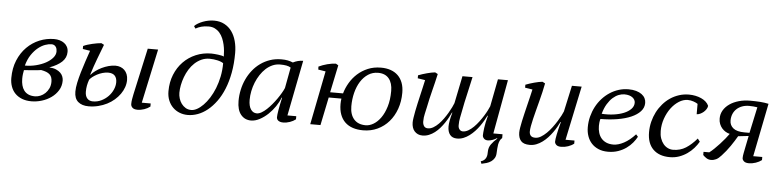

<svg xmlns="http://www.w3.org/2000/svg" viewBox="-48 -924 5513 1353"><g transform="rotate(5 2708.5 -247.5)"><path d="M409.7 -357.9Q409.7 -316.9 378.9 -287.8Q348.1 -258.8 291 -238.3Q319.8 -236.8 339.4 -228.3Q358.9 -219.7 370.8 -207.8Q382.8 -195.8 387.9 -181.4Q393.1 -167 393.1 -153.3Q393.1 -115.2 374.3 -84.7Q355.5 -54.2 325.7 -33Q295.9 -11.7 259 -0.5Q222.2 10.7 186 10.7Q147.9 10.7 118.9 -0.7Q89.8 -12.2 70.3 -32.2Q50.8 -52.2 40.8 -80.1Q30.8 -107.9 30.8 -140.6Q30.8 -210.4 54 -266.1Q77.1 -321.8 116 -360.6Q154.8 -399.4 204.6 -419.9Q254.4 -440.4 308.1 -440.4Q328.6 -440.4 347.2 -435.1Q365.7 -429.7 379.6 -419.4Q393.6 -409.2 401.6 -393.8Q409.7 -378.4 409.7 -357.9ZM314.9 -138.7Q314.9 -155.8 310.5 -168.5Q306.2 -181.2 296.6 -190.2Q287.1 -199.2 272 -205.1Q256.8 -210.9 235.8 -214.8Q226.6 -212.9 210.7 -211.4Q194.8 -210 177.5 -208.5Q160.2 -207 143.3 -205.8Q126.5 -204.6 114.7 -203.6Q112.3 -192.4 110.1 -176.3Q107.9 -160.2 107.9 -142.1Q107.9 -117.7 113.3 -96.4Q118.7 -75.2 130.4 -59.6Q142.1 -43.9 161.1 -35.2Q180.2 -26.4 207.5 -26.4Q226.6 -26.4 245.6 -34.2Q264.6 -42 280 -56.6Q295.4 -71.3 305.2 -92Q314.9 -112.8 314.9 -138.7ZM292.5 -402.3Q272.9 -402.3 248 -393.6Q223.1 -384.8 198.5 -365Q173.8 -345.2 152.3 -313.7Q130.9 -282.2 118.2 -236.3Q158.2 -235.8 196.8 -245.6Q235.4 -255.4 265.4 -271.7Q295.4 -288.1 313.7 -309.6Q332 -331.1 332 -354.5Q332 -363.3 330.1 -371.8Q328.1 -380.4 323.2 -387.2Q318.4 -394 310.8 -398.2Q303.2 -402.3 292.5 -402.3Z M1043.9 -430.2 961.9 -47.4H1024.9V-25.4Q1016.1 -18.6 1005.6 -12.9Q995.1 -7.3 983.4 -3.4Q971.7 0.5 959.7 2.7Q947.8 4.9 936.5 4.9Q911.1 4.9 899.9 -6.1Q888.7 -17.1 888.7 -31.7Q888.7 -49.3 891.6 -65.7Q894.5 -82 898.4 -101.6L970.7 -430.2ZM578.1 -176.3Q569.8 -152.8 566.2 -133.1Q562.5 -113.3 562.5 -90.3Q562.5 -60.5 576.9 -43.5Q591.3 -26.4 617.7 -26.4Q649.9 -26.4 677.7 -40Q705.6 -53.7 726.1 -75Q746.6 -96.2 758.3 -122.6Q770 -148.9 770 -174.8Q770 -205.1 754.6 -221.4Q739.3 -237.8 707.5 -237.8Q688.5 -237.8 668.2 -231.9Q647.9 -226.1 630.4 -216.8Q612.8 -207.5 598.9 -196.8Q585 -186 578.1 -176.3ZM585.4 -212.4Q597.2 -226.6 616.2 -240.7Q635.3 -254.9 658.4 -266.1Q681.6 -277.3 706.8 -284.2Q731.9 -291 755.4 -291Q773.9 -291 790.3 -284.9Q806.6 -278.8 818.6 -267.1Q830.6 -255.4 837.6 -238Q844.7 -220.7 844.7 -197.8Q844.7 -171.9 835.9 -146.5Q827.1 -121.1 810.8 -97.9Q794.4 -74.7 771.5 -54.7Q748.5 -34.7 720.2 -20.3Q691.9 -5.9 658.9 2.4Q626 10.7 589.8 10.7Q543.5 10.7 516.1 -12.5Q488.8 -35.6 488.8 -84.5Q488.8 -112.3 496.3 -147.7Q503.9 -183.1 515.4 -222.4Q526.9 -261.7 540.5 -302Q554.2 -342.3 566.9 -379.9L515.1 -388.2V-409.2Q527.8 -415.5 544.4 -420.7Q561 -425.8 578.6 -429.9Q596.2 -434.1 612.8 -436.8Q629.4 -439.5 642.1 -440.4L661.1 -430.2Q650.9 -402.8 640.9 -377.2Q630.9 -351.6 621.1 -325.2Q611.3 -298.8 601.6 -271Q591.8 -243.2 582.5 -212.4Z M1142.1 -144.5Q1142.1 -208 1163.6 -261.5Q1185.1 -314.9 1222.7 -353.5Q1260.3 -392.1 1311 -413.6Q1361.8 -435.1 1420.4 -435.1Q1428.2 -435.1 1441.2 -434.1Q1454.1 -433.1 1467.8 -431.4Q1481.4 -429.7 1492.9 -427.2Q1504.4 -424.8 1509.3 -421.4Q1509.3 -439.5 1507.3 -461.4Q1505.4 -483.4 1500.2 -505.9Q1495.1 -528.3 1486.1 -549.6Q1477.1 -570.8 1463.1 -587.2Q1449.2 -603.5 1429.9 -613.5Q1410.6 -623.5 1384.8 -623.5Q1369.1 -623.5 1356.4 -621.8Q1343.8 -620.1 1332.8 -617.2Q1321.8 -614.3 1312.3 -610.1Q1302.7 -606 1293 -600.6L1281.7 -617.2Q1291 -627.4 1306.6 -636.7Q1322.3 -646 1340.8 -653.1Q1359.4 -660.2 1379.6 -664.1Q1399.9 -668 1419.4 -668Q1461.4 -668 1492.9 -651.1Q1524.4 -634.3 1545.2 -605.2Q1565.9 -576.2 1576.4 -537.1Q1586.9 -498 1586.9 -453.1Q1586.9 -377.4 1575 -313.5Q1563 -249.5 1542 -198Q1521 -146.5 1492.4 -107.4Q1463.9 -68.4 1431.2 -42Q1398.4 -15.6 1362.8 -2.4Q1327.1 10.7 1292 10.7Q1261.2 10.7 1234.1 0.2Q1207 -10.3 1186.5 -30.3Q1166 -50.3 1154.1 -79.1Q1142.1 -107.9 1142.1 -144.5ZM1411.6 -397.5Q1380.4 -397.5 1354 -385.5Q1327.6 -373.5 1306.2 -353.5Q1284.7 -333.5 1268.6 -307.4Q1252.4 -281.2 1241.7 -252.4Q1231 -223.6 1225.3 -194.6Q1219.7 -165.5 1219.7 -140.1Q1219.7 -120.6 1225.8 -100.3Q1231.9 -80.1 1243.9 -63.7Q1255.9 -47.4 1273.2 -36.9Q1290.5 -26.4 1313.5 -26.4Q1332.5 -26.4 1354.2 -38.3Q1376 -50.3 1397.7 -72.3Q1419.4 -94.2 1439.5 -125.7Q1459.5 -157.2 1474.9 -195.8Q1490.2 -234.4 1499.5 -279.5Q1508.8 -324.7 1508.8 -374.5Q1502 -379.4 1491.2 -383.8Q1480.5 -388.2 1467.3 -391.1Q1454.1 -394 1439.7 -395.8Q1425.3 -397.5 1411.6 -397.5Z M1775.4 -43Q1791 -43 1808.8 -53.2Q1826.7 -63.5 1844.7 -80.3Q1862.8 -97.2 1880.4 -118.2Q1897.9 -139.2 1913.1 -160.9Q1928.2 -182.6 1939.9 -202.9Q1951.7 -223.1 1958 -238.3L1985.4 -385.3Q1972.7 -393.6 1954.1 -397Q1935.5 -400.4 1910.2 -400.4Q1881.3 -400.4 1856 -389.2Q1830.6 -377.9 1809.3 -358.4Q1788.1 -338.9 1771 -312.7Q1753.9 -286.6 1741.9 -257.1Q1730 -227.5 1723.6 -195.8Q1717.3 -164.1 1717.3 -133.8Q1717.3 -89.8 1733.2 -66.4Q1749 -43 1775.4 -43ZM1940.4 -168.5Q1929.2 -137.7 1907.7 -106Q1886.2 -74.2 1858.9 -48.3Q1831.5 -22.5 1800.3 -5.9Q1769 10.7 1739.3 10.7Q1694.8 10.7 1667.5 -22.5Q1640.1 -55.7 1640.1 -119.6Q1640.1 -159.7 1648.7 -199Q1657.2 -238.3 1673.6 -273.4Q1689.9 -308.6 1713.9 -338.6Q1737.8 -368.7 1768.6 -390.6Q1799.3 -412.6 1836.2 -425Q1873 -437.5 1916 -437.5Q1941.9 -437.5 1960.4 -433.8Q1979 -430.2 1997.6 -422.4Q2032.7 -440.4 2069.3 -440.4L1992.2 -47.4H2054.7V-25.4Q2037.6 -11.7 2013.7 -3.4Q1989.7 4.9 1966.3 4.9Q1953.6 4.9 1944.8 2Q1936 -1 1930.4 -5.6Q1924.8 -10.3 1922.4 -16.4Q1919.9 -22.5 1919.9 -28.3Q1919.9 -61 1943.8 -168.5Z M2357.9 -160.2Q2357.9 -178.7 2360.8 -198.7H2271L2230 0H2157.7L2232.9 -379.9L2180.7 -388.2L2179.7 -409.2Q2191.9 -415.5 2207.8 -421.1Q2223.6 -426.8 2240.2 -431.2Q2256.8 -435.5 2272.9 -438Q2289.1 -440.4 2301.3 -440.4L2318.4 -430.2L2277.8 -236.3H2369.1Q2379.9 -274.9 2401.4 -311.5Q2422.9 -348.1 2454.3 -376.7Q2485.8 -405.3 2527.6 -422.9Q2569.3 -440.4 2620.6 -440.4Q2658.2 -440.4 2688.5 -429.9Q2718.8 -419.4 2740.2 -398.7Q2761.7 -377.9 2773.2 -347.4Q2784.7 -316.9 2784.7 -276.9Q2784.7 -215.3 2766.1 -162.8Q2747.6 -110.4 2714.1 -71.8Q2680.7 -33.2 2634 -11.2Q2587.4 10.7 2531.7 10.7Q2491.2 10.7 2459 0Q2426.8 -10.7 2404.3 -32.2Q2381.8 -53.7 2369.9 -85.7Q2357.9 -117.7 2357.9 -160.2ZM2603 -402.3Q2564 -402.3 2532.7 -381.8Q2501.5 -361.3 2479.7 -326.7Q2458 -292 2446.5 -246.6Q2435.1 -201.2 2435.1 -151.4Q2435.1 -92.8 2464.1 -59.6Q2493.2 -26.4 2547.4 -26.4Q2574.2 -26.4 2602.3 -43Q2630.4 -59.6 2653.3 -91.8Q2676.3 -124 2690.9 -171.9Q2705.6 -219.7 2705.6 -282.7Q2705.6 -338.9 2679.4 -370.6Q2653.3 -402.3 2603 -402.3Z M3513.7 -47.4V-20.5Q3502.9 -11.7 3497.3 0.7Q3491.7 13.2 3489 27.3Q3486.3 41.5 3485.6 56.4Q3484.9 71.3 3483.9 85.9Q3483.4 108.9 3474.4 124Q3465.3 139.2 3451.2 148.9Q3437 158.7 3419.4 164.1Q3401.9 169.4 3383.8 172.9L3377.4 155.8Q3393.6 151.4 3402.3 142.8Q3411.1 134.3 3415.3 124.3Q3419.4 114.3 3420.4 103.8Q3421.4 93.3 3421.4 84.5Q3421.4 54.7 3438 31.5Q3454.6 8.3 3480 -13.7L3477.5 -16.6Q3471.7 -12.7 3464.1 -8.8Q3456.5 -4.9 3448.2 -2Q3439.9 1 3431.2 2.9Q3422.4 4.9 3414.6 4.9Q3396 4.9 3386.2 -5.6Q3376.5 -16.1 3376.5 -27.8Q3376.5 -43.5 3381.1 -79.8Q3385.7 -116.2 3399.9 -168.5H3396.5Q3389.2 -152.8 3377.9 -133.3Q3366.7 -113.8 3352.5 -93.8Q3338.4 -73.7 3320.8 -54.9Q3303.2 -36.1 3283.7 -21.5Q3264.2 -6.8 3242.2 2Q3220.2 10.7 3196.8 10.7Q3163.6 10.7 3146.7 -10.5Q3129.9 -31.7 3129.9 -68.8Q3129.9 -85.9 3134.3 -110.6Q3138.7 -135.3 3148.4 -168.5H3145.5Q3138.2 -152.8 3127.7 -133.3Q3117.2 -113.8 3103.8 -93.8Q3090.3 -73.7 3074 -54.9Q3057.6 -36.1 3038.6 -21.5Q3019.5 -6.8 2997.8 2Q2976.1 10.7 2951.7 10.7Q2934.1 10.7 2919.9 4.4Q2905.8 -2 2895.8 -13.2Q2885.7 -24.4 2880.6 -40.3Q2875.5 -56.2 2875.5 -75.2Q2875.5 -87.9 2878.7 -108.6Q2881.8 -129.4 2886.7 -155Q2891.6 -180.7 2898.2 -209.7Q2904.8 -238.8 2911.6 -268.3Q2918.5 -297.9 2925 -326.4Q2931.6 -355 2937 -379.9L2884.3 -388.2V-409.2Q2897.9 -414.6 2913.8 -419.7Q2929.7 -424.8 2945.6 -429Q2961.4 -433.1 2976.3 -436.3Q2991.2 -439.5 3002.9 -440.4L3022 -430.2Q3015.1 -397.9 3007.8 -368.4Q3000.5 -338.9 2993.2 -309.8Q2985.8 -280.8 2979 -251.2Q2972.2 -221.7 2965.8 -189.5Q2961.9 -168.9 2955.6 -143.6Q2949.2 -118.2 2949.2 -88.4Q2949.2 -69.8 2958 -56.4Q2966.8 -43 2986.3 -43Q3005.4 -43 3024.4 -54.2Q3043.5 -65.4 3061.3 -83.5Q3079.1 -101.6 3094.7 -123.5Q3110.4 -145.5 3122.8 -167Q3135.3 -188.5 3144.3 -207Q3153.3 -225.6 3157.2 -236.3L3196.8 -430.2H3268.1Q3254.9 -366.2 3240.7 -307.4Q3226.6 -248.5 3214.8 -184.6Q3210.9 -164.1 3205.6 -138.7Q3200.2 -113.3 3200.2 -83.5Q3200.2 -64.9 3209.7 -54Q3219.2 -43 3232.9 -43Q3252 -43 3271.5 -54.2Q3291 -65.4 3309.3 -83.5Q3327.6 -101.6 3344 -123.5Q3360.4 -145.5 3373.8 -167Q3387.2 -188.5 3396.5 -207Q3405.8 -225.6 3410.2 -236.3L3447.8 -430.2H3518.6L3448.7 -47.4Z M4022.9 -47.4V-25.4Q4005.9 -11.7 3981.4 -3.4Q3957 4.9 3933.6 4.9Q3908.7 4.9 3897.9 -5.6Q3887.2 -16.1 3887.2 -27.8Q3887.2 -43.5 3894.5 -79.8Q3901.9 -116.2 3916 -168.5H3912.6Q3905.3 -152.8 3894.3 -133.3Q3883.3 -113.8 3868.9 -93.8Q3854.5 -73.7 3837.2 -54.9Q3819.8 -36.1 3799.8 -21.5Q3779.8 -6.8 3757.6 2Q3735.4 10.7 3710.9 10.7Q3667.5 10.7 3648.7 -10.7Q3629.9 -32.2 3629.9 -70.3Q3629.9 -83 3633.3 -104.2Q3636.7 -125.5 3642.3 -151.6Q3647.9 -177.7 3655 -207.3Q3662.1 -236.8 3669.4 -267.1Q3676.8 -297.4 3683.8 -326.2Q3690.9 -355 3696.3 -379.9L3643.6 -388.2V-409.2Q3657.2 -414.6 3673.1 -419.7Q3689 -424.8 3704.8 -429Q3720.7 -433.1 3735.6 -436.3Q3750.5 -439.5 3762.2 -440.4L3781.2 -430.2Q3775.9 -400.4 3767.8 -367.2Q3759.8 -334 3751.2 -300.5Q3742.7 -267.1 3734.1 -234.9Q3725.6 -202.6 3718.8 -174.1Q3711.9 -145.5 3707.8 -122.1Q3703.6 -98.6 3703.6 -83.5Q3703.6 -64.9 3713.4 -54Q3723.1 -43 3745.6 -43Q3765.1 -43 3785.2 -54.9Q3805.2 -66.9 3824.5 -85.7Q3843.8 -104.5 3861.3 -127.9Q3878.9 -151.4 3892.8 -173.8Q3906.7 -196.3 3916.7 -215.3Q3926.8 -234.4 3930.7 -245.1L3971.2 -430.2H4040L3959.5 -47.4Z M4465.8 -112.8Q4455.1 -92.3 4437 -70.3Q4418.9 -48.3 4393.8 -30.3Q4368.7 -12.2 4336.2 -0.7Q4303.7 10.7 4264.6 10.7Q4225.6 10.7 4196.3 -2Q4167 -14.6 4147.5 -36.1Q4127.9 -57.6 4117.9 -86.7Q4107.9 -115.7 4107.9 -148.9Q4107.9 -188.5 4117.4 -225.3Q4127 -262.2 4144 -294.7Q4161.1 -327.1 4185.3 -354Q4209.5 -380.9 4238.8 -400.1Q4268.1 -419.4 4301.5 -429.9Q4335 -440.4 4371.1 -440.4Q4401.9 -440.4 4425.3 -433.6Q4448.7 -426.8 4464.6 -415Q4480.5 -403.3 4488.3 -387.7Q4496.1 -372.1 4496.1 -354.5Q4496.1 -320.8 4472.4 -294.9Q4448.7 -269 4407.7 -251.2Q4366.7 -233.4 4311 -224.1Q4255.4 -214.8 4191.4 -214.8Q4187.5 -200.7 4186.3 -187.5Q4185.1 -174.3 4185.1 -165.5Q4185.1 -139.2 4191.9 -116.7Q4198.7 -94.2 4212.6 -77.9Q4226.6 -61.5 4247.8 -52.2Q4269 -43 4297.9 -43Q4332 -43 4372.3 -64.5Q4412.6 -85.9 4451.7 -128.9ZM4344.7 -402.3Q4326.2 -402.3 4305.2 -394.3Q4284.2 -386.2 4263.9 -368.4Q4243.7 -350.6 4226.1 -321.8Q4208.5 -293 4197.3 -252Q4240.7 -249 4281.2 -254.4Q4321.8 -259.8 4353.3 -272.7Q4384.8 -285.6 4403.6 -305.2Q4422.4 -324.7 4422.4 -349.6Q4422.4 -360.4 4417.2 -369.9Q4412.1 -379.4 4402.3 -386.7Q4392.6 -394 4378.2 -398.2Q4363.8 -402.3 4344.7 -402.3Z M4903.3 -116.2Q4889.6 -92.3 4869.6 -69.6Q4849.6 -46.9 4824 -29.1Q4798.3 -11.2 4767.6 -0.2Q4736.8 10.7 4701.7 10.7Q4626 10.7 4583.5 -31.2Q4541 -73.2 4541 -152.3Q4541 -190.4 4550 -226.6Q4559.1 -262.7 4575.4 -294.7Q4591.8 -326.7 4615 -353.5Q4638.2 -380.4 4666.7 -399.7Q4695.3 -418.9 4728.8 -429.7Q4762.2 -440.4 4798.8 -440.4Q4822.3 -440.4 4844.7 -435.8Q4867.2 -431.2 4886 -422.6Q4904.8 -414.1 4918.7 -401.6Q4932.6 -389.2 4939.5 -373Q4938.5 -361.3 4930.9 -349.4Q4923.3 -337.4 4912.4 -328.1Q4901.4 -318.8 4888.4 -313Q4875.5 -307.1 4864.3 -307.1V-380.4Q4853.5 -388.2 4833.7 -395Q4814 -401.9 4793.5 -401.9Q4761.7 -401.9 4731 -382.3Q4700.2 -362.8 4676 -330.3Q4651.9 -297.9 4637 -255.6Q4622.1 -213.4 4622.1 -168Q4622.1 -138.7 4630.1 -115.5Q4638.2 -92.3 4651.6 -76.2Q4665 -60.1 4682.9 -51.5Q4700.7 -43 4720.2 -43Q4770.5 -43 4810.3 -68.1Q4850.1 -93.3 4887.2 -137.2Z M5286.1 -393.1Q5275.4 -395 5258.8 -396.5Q5242.2 -397.9 5228 -397.9Q5200.7 -397.9 5178.2 -389.6Q5155.8 -381.3 5139.6 -366.2Q5123.5 -351.1 5114.7 -330.1Q5106 -309.1 5106 -283.7Q5106 -250.5 5131.6 -229.7Q5157.2 -209 5210.9 -209H5246.6ZM5108.4 -189.5Q5093.3 -192.9 5078.9 -201.4Q5064.5 -210 5053.2 -222.9Q5042 -235.8 5035.2 -252.9Q5028.3 -270 5028.3 -291.5Q5028.3 -323.2 5043.9 -349.6Q5059.6 -376 5087.2 -395Q5114.7 -414.1 5151.9 -424.6Q5189 -435.1 5231.9 -435.1Q5248.5 -435.1 5266.8 -434.6Q5285.2 -434.1 5302.2 -432.9Q5319.3 -431.6 5335 -429.4Q5350.6 -427.2 5362.3 -424.3L5287.1 -47.4H5351.1V-25.4Q5333.5 -11.7 5309.1 -3.4Q5284.7 4.9 5260.7 4.9Q5236.3 4.9 5225.1 -5.6Q5213.9 -16.1 5213.9 -27.8Q5213.9 -43.5 5217.8 -62.3Q5221.7 -81.1 5225.6 -101.6L5242.7 -186.5L5168.9 -178.2Q5159.7 -162.6 5148.2 -144Q5136.7 -125.5 5123.5 -106.4Q5110.4 -87.4 5095.5 -68.6Q5080.6 -49.8 5065.4 -33.7Q5045.9 -11.7 5028.6 -3.4Q5011.2 4.9 4993.2 4.9Q4974.6 4.9 4960.2 -4.4Q4945.8 -13.7 4935.5 -24.9V-47.4H4976.1Q4990.7 -58.1 5009.5 -76.2Q5028.3 -94.2 5047.1 -114.7Q5065.9 -135.3 5082.3 -155.3Q5098.6 -175.3 5108.4 -189.5Z"/></g></svg>

Font: PT Astra Serif
Style: Italic
Weight: 400
Italic angle: -16°
Designer: A.Korolkova, I. Chaeva
Foundry: ParaType Ltd
Version: Version 1.001